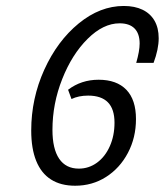

<svg xmlns="http://www.w3.org/2000/svg" viewBox="-20 -602 544 634"><path d="M83.1 -171Q83.1 -276.6 126.2 -371.8Q169.4 -466.9 239.9 -524.6Q310.5 -582.3 388.7 -582.3Q425 -582.3 450.8 -569.8Q476.6 -557.3 490.3 -533.5Q504 -509.7 504 -475.8Q504 -439.5 487.1 -394.4H429.8Q441.1 -433.9 441.1 -458.1Q441.1 -491.1 424.2 -508.1Q407.3 -525 375 -525Q321 -525 269.4 -473.8Q217.7 -422.6 185.5 -341.1Q153.2 -259.7 153.2 -173.4Q153.2 -110.5 175.4 -77.8Q197.6 -45.2 240.3 -45.2Q273.4 -45.2 300.4 -64.9Q327.4 -84.7 342.7 -119.4Q358.1 -154 358.1 -196.8Q358.1 -241.9 336.3 -264.1Q314.5 -286.3 271 -286.3Q239.5 -286.3 216.1 -275L204.8 -305.6Q248.4 -338.7 305.6 -338.7Q365.3 -338.7 397.2 -305.6Q429 -272.6 429 -208.9Q429 -147.6 402.4 -97.2Q375.8 -46.8 330.2 -17.7Q284.7 11.3 228.2 11.3Q180.6 11.3 148.4 -9.3Q116.1 -29.8 99.6 -70.6Q83.1 -111.3 83.1 -171Z"/></svg>

Font: Playfair Micro SmCond SmLight
Style: Italic
Weight: 360
Width: 4
Italic angle: -15.6°
Designer: Claus Eggers Sørensen
Foundry: Claus Eggers Sørensen
Version: Version 2.203;Glyphs 3.3 (3326)